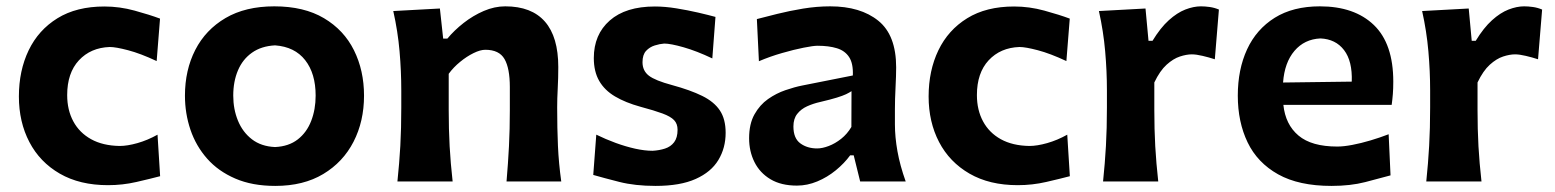

<svg xmlns="http://www.w3.org/2000/svg" viewBox="-20 -587 5028 621"><path d="M329.3 11.9Q376.4 11.9 421.2 1.6Q466 -8.7 497.9 -17.1L489.5 -151.4Q457.5 -133.5 424.7 -124.2Q391.9 -114.9 367.1 -114.9Q312.5 -115.8 274.8 -136.7Q237 -157.6 217.2 -194.3Q197.3 -231.1 197.3 -279.5Q197.3 -351 235.2 -391.9Q273.2 -432.8 334.9 -435Q354.7 -435 394.4 -424.5Q434.2 -414.1 486.7 -389.5L497.6 -526.8Q463.8 -539.4 415.3 -552.7Q366.9 -566 317.6 -566Q227.5 -566 165.9 -528Q104.3 -490 72.7 -424.3Q41.1 -358.5 41.1 -275Q41.1 -192.5 75 -127.6Q108.8 -62.7 173.4 -25.4Q238 11.9 329.3 11.9Z M869.6 -111.4Q824.8 -113.4 794.8 -136.5Q764.8 -159.6 749.6 -196.8Q734.4 -233.9 734.4 -277.7Q734.4 -323.6 749.7 -359.5Q764.9 -395.4 795.2 -416.7Q825.4 -438 869.6 -440.3Q933.2 -435.7 967 -392.5Q1000.9 -349.3 1000.9 -277.7Q1000.9 -233.1 986.5 -195.9Q972.2 -158.8 943.1 -136.1Q913.9 -113.4 869.6 -111.4ZM870.4 14.3Q961.5 14.3 1025.6 -24.2Q1089.6 -62.6 1123.5 -128.6Q1157.4 -194.7 1157.4 -277.7Q1157.4 -358.9 1124.9 -424.4Q1092.4 -489.9 1027.8 -528.2Q963.2 -566.5 867.2 -566.5Q774 -566.5 709.5 -528.7Q645 -490.8 611.6 -425.6Q578.2 -360.3 578.2 -277.7Q578.2 -219.9 596 -167.4Q613.8 -114.9 649.9 -74Q685.9 -33.2 740.9 -9.5Q795.8 14.3 870.4 14.3Z M1265.4 0H1444Q1437.3 -59.3 1434.3 -114Q1431.3 -168.8 1431.3 -231.3V-348.3Q1446.9 -369.6 1468.3 -387Q1489.6 -404.5 1511.5 -415.2Q1533.3 -426 1549.7 -426Q1594.6 -426 1611.8 -396Q1629 -366.1 1629 -305.5V-231.3Q1629 -168.8 1626.2 -114Q1623.4 -59.3 1618.3 0H1795.3Q1787.1 -59.3 1784.6 -115.1Q1782.1 -170.9 1782.1 -239.5Q1782.1 -267.4 1783.9 -300.9Q1785.7 -334.3 1785.7 -370.2Q1785.7 -467.7 1742.5 -517.1Q1699.3 -566.5 1614.1 -566.5Q1579.6 -566.5 1544.8 -551.6Q1510 -536.6 1479.6 -512.8Q1449.1 -488.9 1426.9 -462.1H1413.4L1402.8 -559.5L1252 -551.3Q1266.7 -485.6 1272.3 -421.3Q1277.9 -357 1277.9 -294.5V-239.5Q1277.9 -170.9 1274.8 -115.1Q1271.6 -59.3 1265.4 0Z M2100.4 14.3Q2180.2 14.3 2230.1 -8.2Q2280.1 -30.6 2303.5 -69.5Q2327 -108.5 2327 -157.5Q2327 -201.8 2308.3 -229.8Q2289.7 -257.8 2251.4 -276.7Q2213 -295.7 2153.4 -311.9Q2099.3 -326.4 2078.7 -342.2Q2058.1 -358.1 2058.1 -385.8Q2058.1 -410 2069.7 -422.5Q2081.3 -434.9 2097.7 -440Q2114 -445.1 2128.3 -446.1Q2148.8 -446.1 2191 -434.1Q2233.2 -422.1 2283.9 -398L2294.1 -532.3Q2272.1 -538.3 2238.4 -546.2Q2204.7 -554 2167.7 -560Q2130.7 -566 2098 -566Q2003.8 -566 1952.2 -520.7Q1900.6 -475.3 1900.6 -399.2Q1900.6 -355.7 1918 -325.4Q1935.5 -295 1969.2 -275.1Q2002.9 -255.1 2051.5 -241.7Q2096.8 -229.6 2122.9 -219.9Q2149 -210.2 2160.3 -198.4Q2171.5 -186.6 2171.5 -167.3Q2171.5 -141.6 2160.4 -127Q2149.4 -112.5 2130.9 -106.5Q2112.5 -100.5 2090.6 -99.3Q2065.4 -99.3 2034.4 -106.1Q2003.5 -113 1971.2 -124.8Q1938.8 -136.7 1908.6 -151.5L1898.8 -21.2Q1932.5 -11.5 1983.2 1.4Q2033.9 14.3 2100.4 14.3Z M2622.8 -106.9Q2591 -106.9 2568.6 -123.3Q2546.2 -139.7 2546.2 -178Q2546.2 -203 2558.5 -218.6Q2570.7 -234.2 2590.5 -243.2Q2610.4 -252.2 2632.9 -257.2Q2667.3 -265.3 2686.6 -271.3Q2705.9 -277.3 2716.5 -282.3Q2727 -287.4 2734.1 -292.1L2733.7 -176.4Q2720.3 -153.7 2700.7 -138.1Q2681.1 -122.6 2660.4 -114.8Q2639.7 -106.9 2622.8 -106.9ZM2557.6 13.3Q2591 13.3 2623.4 -0.2Q2655.8 -13.7 2683.3 -36.2Q2710.8 -58.7 2729.8 -84.7H2741.2L2762.1 0H2909.4Q2890.9 -51.7 2882.7 -97.7Q2874.5 -143.8 2874.5 -184.7V-234Q2874.5 -265.7 2876.5 -304.1Q2878.5 -342.6 2878.5 -369Q2878.5 -473.4 2820.8 -519.9Q2763.2 -566.5 2665 -566.5Q2622.1 -566.5 2577.5 -559.2Q2533 -551.8 2494 -542.1Q2455 -532.4 2428 -525.3L2434.6 -389Q2470.8 -404.4 2509.6 -415.5Q2548.3 -426.7 2579.4 -432.8Q2610.4 -439 2624.3 -439Q2660.6 -439 2686.7 -431Q2712.8 -423.1 2726.4 -402.3Q2740 -381.5 2738.4 -342.9L2574.7 -310.4Q2550.2 -305.6 2520.5 -295.4Q2490.8 -285.3 2464.1 -266.6Q2437.5 -247.9 2420.2 -217Q2402.9 -186.2 2402.9 -139.8Q2402.9 -97.4 2420.3 -62.6Q2437.7 -27.8 2472 -7.3Q2506.3 13.3 2557.6 13.3Z M3271.7 11.9Q3318.8 11.9 3363.6 1.6Q3408.4 -8.7 3440.3 -17.1L3431.9 -151.4Q3399.9 -133.5 3367.1 -124.2Q3334.3 -114.9 3309.4 -114.9Q3254.9 -115.8 3217.1 -136.7Q3179.4 -157.6 3159.6 -194.3Q3139.7 -231.1 3139.7 -279.5Q3139.7 -351 3177.6 -391.9Q3215.6 -432.8 3277.3 -435Q3297.1 -435 3336.8 -424.5Q3376.5 -414.1 3429.1 -389.5L3440 -526.8Q3406.2 -539.4 3357.7 -552.7Q3309.3 -566 3260 -566Q3169.8 -566 3108.3 -528Q3046.7 -490 3015.1 -424.3Q2983.5 -358.5 2983.5 -275Q2983.5 -192.5 3017.3 -127.6Q3051.2 -62.7 3115.8 -25.4Q3180.4 11.9 3271.7 11.9Z M3547.7 0H3726.2Q3719.6 -59.3 3716.5 -114Q3713.5 -168.8 3713.5 -231.3V-320.3Q3731.6 -358.2 3753.2 -377.7Q3774.8 -397.2 3796.2 -404.2Q3817.6 -411.2 3834.8 -411.2Q3849 -411.2 3869.6 -406.3Q3890.2 -401.5 3909.2 -395.3L3922.4 -556.1Q3908.1 -562.2 3892.6 -564.4Q3877.1 -566.5 3864.2 -566.5Q3840.6 -566.5 3813.9 -556.2Q3787.2 -545.8 3760.3 -521.5Q3733.3 -497.2 3707.7 -455.1H3694.7L3685 -559.5L3534.3 -551.3Q3548.9 -485.6 3554.5 -421.3Q3560.2 -357 3560.2 -294.5V-239.5Q3560.2 -170.9 3557 -115.1Q3553.9 -59.3 3547.7 0Z M4286.6 14.3Q4347.9 14.3 4395.5 2Q4443.1 -10.3 4477.5 -19.8L4471.4 -152.8Q4443.5 -142 4412.6 -132.8Q4381.8 -123.6 4353.7 -118.3Q4325.7 -113 4305.3 -113Q4222 -113 4179.8 -148.6Q4137.5 -184.2 4130.9 -247.9H4481.2Q4483.6 -265.1 4485 -282.8Q4486.4 -300.5 4486.4 -323Q4486.4 -445.6 4423.6 -506.1Q4360.7 -566.5 4248.9 -566.5Q4162.2 -566.5 4102.9 -529.5Q4043.6 -492.4 4013.5 -427.3Q3983.5 -362.2 3983.5 -277.7Q3983.5 -192.5 4015.2 -126.6Q4046.9 -60.7 4113.9 -23.2Q4180.9 14.3 4286.6 14.3ZM4352.1 -323 4129.9 -320.1Q4134.6 -384.7 4166.8 -422.5Q4199 -460.3 4250.7 -462.7Q4300 -460.6 4327.2 -424.9Q4354.5 -389.2 4352.1 -323Z M4593.1 0H4771.7Q4765 -59.3 4761.9 -114Q4758.9 -168.8 4758.9 -231.3V-320.3Q4777 -358.2 4798.6 -377.7Q4820.2 -397.2 4841.6 -404.2Q4863 -411.2 4880.2 -411.2Q4894.5 -411.2 4915 -406.3Q4935.6 -401.5 4954.6 -395.3L4967.8 -556.1Q4953.5 -562.2 4938 -564.4Q4922.5 -566.5 4909.6 -566.5Q4886 -566.5 4859.3 -556.2Q4832.6 -545.8 4805.7 -521.5Q4778.7 -497.2 4753.1 -455.1H4740.1L4730.4 -559.5L4579.7 -551.3Q4594.3 -485.6 4599.9 -421.3Q4605.6 -357 4605.6 -294.5V-239.5Q4605.6 -170.9 4602.4 -115.1Q4599.3 -59.3 4593.1 0Z"/></svg>

Font: Pinar-VF-FD
Style: Regular
Weight: 300
Designer: Amin Abedi
Version: Version 3.0